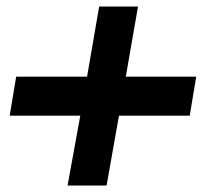

<svg xmlns="http://www.w3.org/2000/svg" viewBox="-20 -570 634 591"><path d="M404.8 -549.8 367.2 -334H584L564 -213.9H346.2L308.1 1H188L227.1 -213.9H9.8L29.8 -334H248L285.2 -549.8Z"/></svg>

Font: Stilu SemiBold
Style: Italic
Weight: 600
Italic angle: -10°
Designer: Genilson Lima Santos
Foundry: Genilson Lima Santos
Version: Version 1.200;PS 001.200;hotconv 1.0.88;makeotf.lib2.5.64775